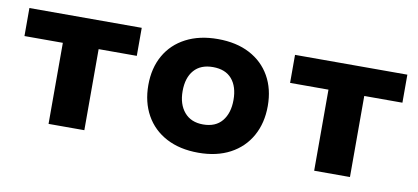

<svg xmlns="http://www.w3.org/2000/svg" viewBox="-55 -691 1908 877"><g transform="rotate(10 898.5 -252.5)"><path d="M200 0V-376H22V-506H543V-376H366V0Z M896 11Q810 11 747.5 -22Q685 -55 651.5 -115Q618 -175 618 -254Q618 -333 651.5 -392Q685 -451 747.5 -483.5Q810 -516 895 -516Q981 -516 1043 -483.5Q1105 -451 1138.5 -392Q1172 -333 1172 -254Q1172 -175 1138.5 -115Q1105 -55 1043 -22Q981 11 896 11ZM895 -120Q953 -120 983 -156.5Q1013 -193 1013 -254Q1013 -316 983 -351Q953 -386 895 -386Q838 -386 807.5 -351Q777 -316 777 -254Q777 -193 808 -156.5Q839 -120 895 -120Z M1432 0V-376H1254V-506H1775V-376H1598V0Z"/></g></svg>

Font: Nunito Sans 6pt ExtraBold
Style: Regular
Weight: 800
Version: Version 3.101;gftools[0.9.27]